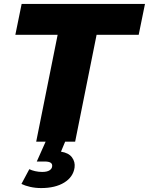

<svg xmlns="http://www.w3.org/2000/svg" viewBox="-20 -720 757 976"><path d="M164 0 273 -543H58L90 -700H717L685 -543H471L362 0ZM189 236Q160 236 133.5 230Q107 224 89 215L129 140Q141 146 158.5 150Q176 154 194 154Q219 154 231.5 146Q244 138 245 126Q249 101 207 101H167L216 -9H315L290 51Q329 57 346 80Q363 103 359 132Q352 180 306.5 208Q261 236 189 236Z"/></svg>

Font: Montserrat ExtraBold
Style: Italic
Weight: 800
Italic angle: -11.3°
Designer: Julieta Ulanovsky
Foundry: Julieta Ulanovsky
Version: Version 9.000; ttfautohint (v1.8.4.7-5d5b)